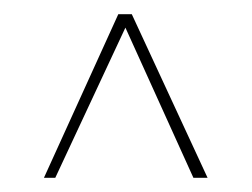

<svg xmlns="http://www.w3.org/2000/svg" viewBox="-20 -480 355 271"><path d="M58 -229H42L147 -460H166L273 -229H253L157 -441Z"/></svg>

Font: Genos Thin
Style: Regular
Weight: 100
Designer: Robert E. Leuschke
Foundry: Robert E. Leuschke
Version: Version 1.010